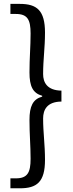

<svg xmlns="http://www.w3.org/2000/svg" viewBox="-20 -812 378 1001"><path d="M34.3 169.7H83.6C172.2 169.7 214.6 137 214.6 21.6C214.6 -60 204.8 -119.1 204.8 -194.2C204.8 -238.9 224.5 -281.7 300.3 -282.5V-339.5C224.5 -340.7 204.8 -383.5 204.8 -425.9C204.8 -502.2 214.6 -561.3 214.6 -642C214.6 -757.8 172.2 -791.7 83.6 -791.7H34.3V-739.2H62.8C123.4 -739.2 139.5 -709.5 139.5 -637.2C139.5 -569.2 133.7 -510.6 133.7 -434.3C133.7 -362.1 151.3 -326.1 199.9 -312.7V-308.3C151.3 -294.7 133.7 -258 133.7 -186.7C133.7 -111.2 139.5 -51.9 139.5 15.8C139.5 87.6 123.4 117.8 62.8 117.8H34.3Z"/></svg>

Font: Source Han Sans JP VF
Style: Regular
Weight: 250
Designer: Ryoko NISHIZUKA 西塚涼子 (kana, bopomofo & ideographs); Paul D. Hunt (Latin, Greek & Cyrillic); Sandoll Communications 산돌커뮤니
Foundry: Adobe
Version: Version 2.004;hotconv 1.0.118;makeotfexe 2.5.65603